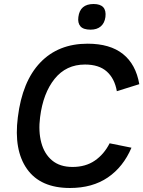

<svg xmlns="http://www.w3.org/2000/svg" viewBox="-20 -928 715 958"><path d="M371 -843Q379 -908 447 -908Q514 -908 506 -843Q502 -813 483 -796.5Q464 -780 432 -780Q396 -780 381.5 -796.5Q367 -813 371 -843ZM527 -213 636 -191Q595 -95 518 -42.5Q441 10 329 10Q182 10 115 -84.5Q48 -179 69 -343Q91 -522 181 -616Q271 -710 417 -710Q529 -710 593.5 -658.5Q658 -607 675 -508L563 -473Q552 -536 513 -571Q474 -606 404 -606Q310 -606 252.5 -534.5Q195 -463 180 -343Q171 -273 186 -216.5Q201 -160 240 -127.5Q279 -95 342 -95Q407 -95 453 -126.5Q499 -158 527 -213Z"/></svg>

Font: Haskoy SemiBold
Style: Italic
Weight: 600
Designer: Ertekin Erdin
Foundry: Ertekin Erdin
Version: Version 2.000; ttfautohint (v1.8.4.7-5d5b)